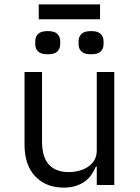

<svg xmlns="http://www.w3.org/2000/svg" viewBox="-20 -845 640 877"><path d="M422 -84H418Q410 -65 398 -47.5Q386 -30 368.5 -17Q351 -4 327 4Q303 12 271 12Q190 12 141 -39.5Q92 -91 92 -185V-516H172V-199Q172 -128 203 -93.5Q234 -59 294 -59Q318 -59 341 -65Q364 -71 382 -83Q400 -95 411 -113.5Q422 -132 422 -158V-516H502V0H422ZM157 -825H437V-757H157ZM198 -597Q167 -597 154 -610Q141 -623 141 -643V-657Q141 -677 154 -690Q167 -703 198 -703Q229 -703 242 -690Q255 -677 255 -657V-643Q255 -623 242 -610Q229 -597 198 -597ZM396 -597Q365 -597 352 -610Q339 -623 339 -643V-657Q339 -677 352 -690Q365 -703 396 -703Q427 -703 440 -690Q453 -677 453 -657V-643Q453 -623 440 -610Q427 -597 396 -597Z"/></svg>

Font: IBM Plex Mono
Style: Regular
Weight: 400
Monospace: yes
Designer: Mike Abbink, Paul van der Laan, Pieter van Rosmalen
Foundry: Bold Monday
Version: Version 2.3